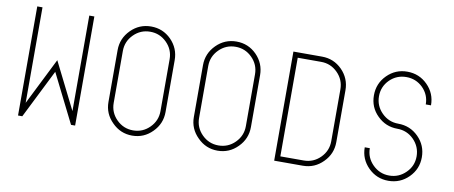

<svg xmlns="http://www.w3.org/2000/svg" viewBox="-61 -912 2733 1156"><g transform="rotate(10 1305.0 -333.5)"><path d="M113 0H87V-667H119V-83L262 -369L405 -83V-667H436V0H411L262 -298Z M907 -616Q958 -564 958 -492V-175Q958 -103 907 -52Q856 0 784 0Q712 0 661 -52Q609 -103 609 -175V-492Q609 -564 661 -616Q712 -667 784 -667Q856 -667 907 -616ZM927 -492Q927 -551 885 -593Q843 -635 784 -635Q725 -635 683 -593Q641 -551 641 -492V-175Q641 -116 683 -74Q725 -32 784 -32Q843 -32 885 -74Q927 -116 927 -175Z M1429 -616Q1480 -564 1480 -492V-175Q1480 -103 1429 -52Q1378 0 1306 0Q1234 0 1183 -52Q1131 -103 1131 -175V-492Q1131 -564 1183 -616Q1234 -667 1306 -667Q1378 -667 1429 -616ZM1449 -492Q1449 -551 1407 -593Q1365 -635 1306 -635Q1247 -635 1205 -593Q1163 -551 1163 -492V-175Q1163 -116 1205 -74Q1247 -32 1306 -32Q1365 -32 1407 -74Q1449 -116 1449 -175Z M1828 -667Q1900 -667 1951 -616Q2002 -564 2002 -492V-175Q2002 -103 1951 -52Q1900 0 1828 0H1653V-667ZM1971 -492Q1971 -551 1929 -593Q1887 -635 1828 -635H1685V-32H1828Q1887 -32 1929 -74Q1971 -116 1971 -175Z M2227 -51Q2176 -102 2176 -174H2207Q2207 -116 2249 -74Q2291 -32 2350 -32Q2409 -32 2451 -74Q2493 -115 2493 -174Q2493 -233 2451 -276Q2409 -318 2350 -318Q2278 -318 2227 -369Q2176 -419 2176 -492Q2176 -565 2227 -616Q2278 -667 2350 -667Q2423 -667 2474 -616Q2525 -565 2525 -492H2493Q2493 -551 2451 -593Q2409 -634 2350 -634Q2291 -634 2249 -593Q2207 -551 2207 -492Q2207 -433 2249 -391Q2291 -349 2350 -349Q2423 -349 2474 -298Q2525 -247 2525 -174Q2525 -102 2474 -51Q2423 0 2350 0Q2278 0 2227 -51Z"/></g></svg>

Font: Zector
Style: Regular
Weight: 400
Designer: GGBot
Version: 0.72